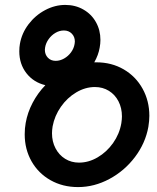

<svg xmlns="http://www.w3.org/2000/svg" viewBox="-20 -748 640 781"><path d="M80.5 -201.5Q80.5 -226.5 84.5 -248Q92 -290.5 112.8 -330Q133.5 -369.5 164.5 -401.5Q116.5 -413 87.5 -450.2Q58.5 -487.5 58.5 -539Q58.5 -556.5 61 -569.5Q68.5 -613 96.2 -649.5Q124 -686 163.8 -707Q203.5 -728 245.5 -728Q286.5 -728 319.2 -709.2Q352 -690.5 370.2 -658Q388.5 -625.5 388.5 -585.5Q388.5 -570.5 385.5 -554.5Q380.5 -524.5 363.5 -494.5H371.5Q434 -494.5 483.2 -465.8Q532.5 -437 560 -387.2Q587.5 -337.5 587.5 -277Q587.5 -257 583.5 -232Q571.5 -165.5 529 -109.2Q486.5 -53 425 -20Q363.5 13 297.5 13Q235 13 185.5 -15Q136 -43 108.2 -92Q80.5 -141 80.5 -201.5ZM473.5 -246.5Q476 -262.5 476 -274.5Q476 -308.5 462 -335.8Q448 -363 423 -378.5Q398 -394 366 -394Q327 -394 290.2 -372.2Q253.5 -350.5 227.8 -313.8Q202 -277 194 -234Q191.5 -218 191.5 -206Q191.5 -172 205.8 -144.8Q220 -117.5 245 -102Q270 -86.5 301.5 -86.5Q340.5 -86.5 377.2 -108Q414 -129.5 440 -166.2Q466 -203 473.5 -246.5ZM283.5 -569.5Q284.5 -576.5 284.5 -579Q284.5 -598.5 272 -611.2Q259.5 -624 240 -624Q222 -624 205.8 -614.5Q189.5 -605 178 -589Q166.5 -573 163.5 -555Q162.5 -549 162.5 -545.5Q162.5 -526 174.8 -513.2Q187 -500.5 206.5 -500.5Q224 -500.5 240.8 -510Q257.5 -519.5 269 -535.2Q280.5 -551 283.5 -569.5Z"/></svg>

Font: JuliaMono SemiBoldItalic
Style: Regular
Weight: 600
Italic angle: -9°
Monospace: yes
Designer: cormullion
Foundry: corm
Version: Version 0.049; ttfautohint (v1.8.4)